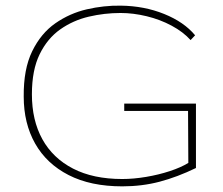

<svg xmlns="http://www.w3.org/2000/svg" viewBox="-20 -650 790 680"><path d="M413 10Q301 10 223 -30Q145 -70 104.5 -141.5Q64 -213 64 -308Q63 -405 94 -468.5Q125 -532 176 -567.5Q227 -603 287.5 -617Q348 -631 408 -630Q491 -629 561.5 -600.5Q632 -572 671 -525L655 -508Q629 -537 588 -559Q547 -581 499.5 -592.5Q452 -604 407 -604Q350 -604 294.5 -591Q239 -578 193.5 -546Q148 -514 120.5 -458Q93 -402 93 -316Q93 -224 130 -157Q167 -90 238.5 -53Q310 -16 413 -16Q453 -16 497.5 -23.5Q542 -31 581.5 -44Q621 -57 647 -73L646 -257H420V-283H674V-55Q608 -23 545.5 -6.5Q483 10 413 10Z"/></svg>

Font: Inconsolata ExtraExpanded ExtraLight
Style: Regular
Weight: 200
Width: 8
Monospace: yes
Designer: Raph Levien, Cyreal, Brenton Simpson
Foundry: Raph Levien, Cyreal, Google
Version: Version 3.100; ttfautohint (v1.8.4.7-5d5b)